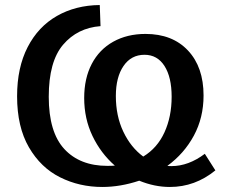

<svg xmlns="http://www.w3.org/2000/svg" viewBox="-20 -733 916 764"><path d="M837 -55Q756 11 656 11Q595 11 534 -14Q459 11 387 11Q296 11 219 -27.5Q142 -66 95 -147Q48 -228 48 -350Q48 -464 90 -545.5Q132 -627 206.5 -669.5Q281 -712 377 -713L380 -629Q288 -622 231 -555Q174 -488 174 -348Q174 -207 236 -140Q298 -73 407 -73Q427 -73 437 -74Q381 -123 348 -192Q315 -261 315 -343Q315 -421 345 -478.5Q375 -536 430.5 -567Q486 -598 559 -598Q666 -598 728 -532Q790 -466 790 -353Q790 -265 751.5 -193.5Q713 -122 646 -73Q651 -72 662 -72Q730 -72 795 -121ZM550 -110Q606 -144 634.5 -206.5Q663 -269 663 -348Q663 -426 634.5 -470.5Q606 -515 555 -515Q502 -515 471.5 -470.5Q441 -426 441 -351Q441 -272 470.5 -209.5Q500 -147 550 -110Z"/></svg>

Font: Bitter Pro SemiBold
Style: Regular
Weight: 600
Designer: Sol Matas, and Bitter project Authors
Foundry: Sol Matas
Version: Version 1.010